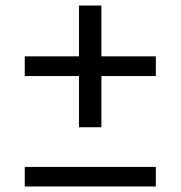

<svg xmlns="http://www.w3.org/2000/svg" viewBox="-20 -675 654 695"><path d="M544.1 0H69.6V-70.8H544.1ZM265.9 -655H347.1V-214.4H265.9ZM69.6 -399.8V-471H544.1V-399.8Z"/></svg>

Font: Intel One Mono Light
Style: Regular
Weight: 300
Monospace: yes
Designer: Fred Shallcrass
Foundry: Frere-Jones Type LLC
Version: Version 1.004